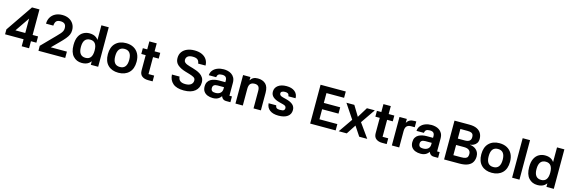

<svg xmlns="http://www.w3.org/2000/svg" viewBox="53 -2041 10016 3376"><g transform="rotate(15 5061.0 -353.0)"><path d="M406 -563 156 -197 131 -242H599V-128H29V-217L364 -707H500V0H366V-573Z M670 -90 907 -332Q942 -368 966 -394.5Q990 -421 1002.5 -446Q1015 -471 1015 -501Q1015 -556 988.5 -579Q962 -602 913 -602Q860 -602 836.5 -577Q813 -552 809 -495H676Q676 -561 706 -611Q736 -661 790 -689Q844 -717 916 -717Q986 -717 1038.5 -690Q1091 -663 1120.5 -614.5Q1150 -566 1150 -501Q1150 -458 1134 -420.5Q1118 -383 1083 -341Q1048 -299 990 -241L824 -75L810 -115H1158V0H671Z M1624 -719H1758V0H1624ZM1460 10Q1363 10 1301.5 -57.5Q1240 -125 1240 -258Q1240 -354 1270 -413.5Q1300 -473 1350.5 -501Q1401 -529 1460 -529Q1538 -529 1585 -493Q1632 -457 1653 -396Q1674 -335 1674 -258Q1674 -182 1653 -121.5Q1632 -61 1585 -25.5Q1538 10 1460 10ZM1501 -94Q1624 -94 1624 -259Q1624 -425 1501 -425Q1374 -425 1374 -259Q1374 -94 1501 -94Z M2126 10Q2006 10 1935.5 -59.5Q1865 -129 1865 -259Q1865 -389 1936 -459Q2007 -529 2126 -529Q2205 -529 2263.5 -497.5Q2322 -466 2355 -406Q2388 -346 2388 -259Q2388 -129 2316.5 -59.5Q2245 10 2126 10ZM2126 -95Q2254 -95 2254 -259Q2254 -424 2126 -424Q1999 -424 1999 -259Q1999 -95 2126 -95Z M2749 -414H2646V-105H2749V0H2665Q2598 0 2555 -32.5Q2512 -65 2512 -135V-414H2432V-519H2512V-664H2646V-519H2749Z M3441 -509Q3437 -554 3409.5 -578Q3382 -602 3319 -602Q3258 -602 3229 -577.5Q3200 -553 3200 -512Q3200 -485 3218.5 -468Q3237 -451 3262.5 -441Q3288 -431 3309 -425L3371 -407Q3400 -398 3437.5 -384.5Q3475 -371 3510 -348.5Q3545 -326 3567.5 -290.5Q3590 -255 3590 -202Q3590 -105 3520.5 -46Q3451 13 3317 13Q3185 13 3118 -45.5Q3051 -104 3046 -204H3185Q3191 -102 3317 -102Q3383 -102 3418 -129.5Q3453 -157 3453 -204Q3453 -242 3421 -260Q3389 -278 3341 -292L3263 -315Q3173 -341 3119 -387Q3065 -433 3065 -509Q3065 -577 3098.5 -623Q3132 -669 3190 -693Q3248 -717 3322 -717Q3403 -717 3459.5 -690.5Q3516 -664 3546 -617Q3576 -570 3576 -509Z M4165 0H4087Q4041 0 4015.5 -31Q3990 -62 3988 -108H4017Q3998 -53 3955.5 -21.5Q3913 10 3847 10Q3792 10 3748.5 -7.5Q3705 -25 3680 -60.5Q3655 -96 3655 -151Q3655 -201 3674.5 -233.5Q3694 -266 3726 -284Q3758 -302 3796 -309.5Q3834 -317 3871 -317H3988V-346Q3988 -388 3967.5 -408.5Q3947 -429 3902 -429Q3854 -429 3834 -412Q3814 -395 3809 -360H3675Q3678 -414 3710 -452Q3742 -490 3793 -509.5Q3844 -529 3905 -529Q3938 -529 3975 -521Q4012 -513 4044.5 -492Q4077 -471 4098 -434Q4119 -397 4119 -338V-105H4165ZM3785 -157Q3785 -123 3804 -106.5Q3823 -90 3865 -90Q3924 -90 3956 -118.5Q3988 -147 3988 -196V-226H3872Q3826 -226 3805.5 -208.5Q3785 -191 3785 -157Z M4391 0H4257V-519H4391L4390 -458Q4413 -495 4445 -512Q4477 -529 4525 -529Q4613 -529 4666.5 -480Q4720 -431 4720 -318V0H4586V-319Q4586 -375 4563.5 -399.5Q4541 -424 4496 -424Q4443 -424 4417 -396Q4391 -368 4391 -305Z M5124 -364Q5119 -399 5101 -411.5Q5083 -424 5048 -424Q5014 -424 4993 -412.5Q4972 -401 4972 -377Q4972 -358 4985.5 -344.5Q4999 -331 5033 -322L5103 -304Q5181 -284 5222 -247Q5263 -210 5263 -151Q5263 -75 5205 -32.5Q5147 10 5040 10Q4939 10 4881.5 -33.5Q4824 -77 4819 -156H4957Q4961 -123 4979.5 -109Q4998 -95 5038 -95Q5092 -95 5109.5 -108.5Q5127 -122 5127 -146Q5127 -168 5114 -182Q5101 -196 5068 -204L4998 -222Q4920 -242 4879 -279Q4838 -316 4838 -373Q4838 -444 4894.5 -486.5Q4951 -529 5048 -529Q5143 -529 5198 -485Q5253 -441 5254 -364Z M5617 -707H6076V-592H5755V-413H6053V-298H5755V-115H6081V0H5617Z M6655 -519 6448 -217 6372 -293 6511 -519ZM6137 0 6350 -308 6419 -208 6283 0ZM6282 -519 6410 -308 6460 -275 6656 0H6510L6381 -195L6325 -239L6138 -519Z M7010 -414H6907V-105H7010V0H6926Q6859 0 6816 -32.5Q6773 -65 6773 -135V-414H6693V-519H6773V-664H6907V-519H7010Z M7238 0H7104V-519H7238L7237 -448Q7260 -485 7292 -502Q7324 -519 7372 -519H7410V-414H7343Q7290 -414 7264 -386Q7238 -358 7238 -295Z M7946 0H7868Q7822 0 7796.5 -31Q7771 -62 7769 -108H7798Q7779 -53 7736.5 -21.5Q7694 10 7628 10Q7573 10 7529.5 -7.5Q7486 -25 7461 -60.5Q7436 -96 7436 -151Q7436 -201 7455.5 -233.5Q7475 -266 7507 -284Q7539 -302 7577 -309.5Q7615 -317 7652 -317H7769V-346Q7769 -388 7748.5 -408.5Q7728 -429 7683 -429Q7635 -429 7615 -412Q7595 -395 7590 -360H7456Q7459 -414 7491 -452Q7523 -490 7574 -509.5Q7625 -529 7686 -529Q7719 -529 7756 -521Q7793 -513 7825.5 -492Q7858 -471 7879 -434Q7900 -397 7900 -338V-105H7946ZM7566 -157Q7566 -123 7585 -106.5Q7604 -90 7646 -90Q7705 -90 7737 -118.5Q7769 -147 7769 -196V-226H7653Q7607 -226 7586.5 -208.5Q7566 -191 7566 -157Z M8055 -707H8323Q8411 -707 8464 -681Q8517 -655 8541.5 -610.5Q8566 -566 8566 -510Q8566 -462 8544.5 -432Q8523 -402 8491.5 -387Q8460 -372 8429 -369V-366Q8453 -365 8481.5 -355.5Q8510 -346 8535.5 -326Q8561 -306 8577.5 -274.5Q8594 -243 8594 -198Q8594 -143 8570 -98Q8546 -53 8488.5 -26.5Q8431 0 8332 0H8055ZM8331 -115Q8386 -115 8413.5 -125.5Q8441 -136 8450 -157Q8459 -178 8459 -208Q8459 -251 8429.5 -276Q8400 -301 8336 -301H8193V-115ZM8320 -417Q8376 -417 8404 -438.5Q8432 -460 8432 -507Q8432 -533 8424 -552Q8416 -571 8392.5 -581.5Q8369 -592 8323 -592H8193V-417Z M8924 10Q8804 10 8733.5 -59.5Q8663 -129 8663 -259Q8663 -389 8734 -459Q8805 -529 8924 -529Q9003 -529 9061.5 -497.5Q9120 -466 9153 -406Q9186 -346 9186 -259Q9186 -129 9114.5 -59.5Q9043 10 8924 10ZM8924 -95Q9052 -95 9052 -259Q9052 -424 8924 -424Q8797 -424 8797 -259Q8797 -95 8924 -95Z M9427 0H9293V-719H9427Z M9918 -719H10052V0H9918ZM9754 10Q9657 10 9595.5 -57.5Q9534 -125 9534 -258Q9534 -354 9564 -413.5Q9594 -473 9644.5 -501Q9695 -529 9754 -529Q9832 -529 9879 -493Q9926 -457 9947 -396Q9968 -335 9968 -258Q9968 -182 9947 -121.5Q9926 -61 9879 -25.5Q9832 10 9754 10ZM9795 -94Q9918 -94 9918 -259Q9918 -425 9795 -425Q9668 -425 9668 -259Q9668 -94 9795 -94Z"/></g></svg>

Font: 42dot Sans ExtraBold
Style: Regular
Weight: 800
Designer: 42dot
Version: Version 1.000